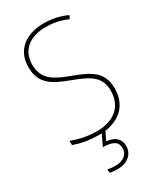

<svg xmlns="http://www.w3.org/2000/svg" viewBox="-236 -808 958 1133"><g transform="rotate(-30 243.5 -242.0)"><path d="M326 145C326 98 294 68 237 64L264 7C365 -6 437 -69 437 -182C437 -298 363 -332 249 -375C159 -409 85 -441 85 -546C85 -648 162 -699 263 -699C307 -699 357 -692 411 -668L422 -690C375 -712 321 -724 265 -724C147 -724 58 -664 58 -544C58 -427 135 -391 236 -353C346 -311 410 -280 410 -182C410 -71 331 -15 223 -15C156 -15 97 -29 51 -47V-18C96 -2 149 10 221 10C227 10 232 10 238 10L202 84C267 84 301 102 301 146C301 191 264 216 214 216C194 216 177 215 161 210V234C176 238 194 240 214 240C280 240 326 203 326 145Z"/></g></svg>

Font: Noto Sans Gujarati UI SemiCondensed Thin
Style: Regular
Weight: 100
Width: 4
Designer: Jelle Bosma - Monotype Design Team, Universal Thirst
Foundry: Monotype Imaging Inc.
Version: Version 2.106